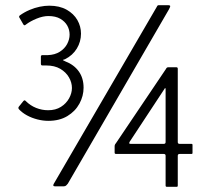

<svg xmlns="http://www.w3.org/2000/svg" viewBox="-20 -720 838 742"><path d="M625 2Q620 2 620 -3V-118Q620 -125 613 -125H429Q423 -125 423 -130V-155Q423 -159 425 -162.5Q427 -166 429 -168L621 -453Q623 -457 625 -458.5Q627 -460 630 -460H662Q667 -460 667 -454V-171Q667 -164 674 -164H720Q724 -164 724 -160V-129Q724 -125 720 -125H674Q667 -125 667 -118V-3Q667 2 663 2ZM485 -164H613Q620 -164 620 -171V-376Q620 -379 618.5 -379.5Q617 -380 616 -377L481 -172Q479 -168 479.5 -166Q480 -164 485 -164ZM167 -253Q146 -253 124.5 -258.5Q103 -264 84.5 -274Q66 -284 53 -298Q51 -301 51 -303Q51 -305 53 -308L70 -329Q75 -335 79 -330Q97 -312 119.5 -303Q142 -294 166 -294Q195 -294 215.5 -307Q236 -320 247 -340Q258 -360 258 -380Q258 -401 246.5 -421Q235 -441 213 -454Q191 -467 158 -467Q154 -467 150.5 -467Q147 -467 144 -467Q141 -467 139.5 -468.5Q138 -470 138 -474V-501Q138 -507 144 -507Q147 -507 152 -507Q157 -507 165 -507Q192 -508 211 -520Q230 -532 239.5 -550Q249 -568 249 -586Q249 -605 240 -621Q231 -637 213 -647.5Q195 -658 167 -658Q146 -658 121.5 -648Q97 -638 80 -625Q74 -619 70 -626L55 -652Q53 -654 54 -656.5Q55 -659 56 -660Q74 -673 94 -681.5Q114 -690 133.5 -694Q153 -698 170 -698Q210 -698 237.5 -682.5Q265 -667 279 -642.5Q293 -618 293 -590Q293 -559 277 -532.5Q261 -506 231 -491Q223 -489 223 -488Q223 -487 232 -483Q266 -470 284.5 -444Q303 -418 303 -381Q303 -349 287 -319.5Q271 -290 240.5 -271.5Q210 -253 167 -253ZM193 0Q186 0 186 -3.5Q186 -7 188 -10L585 -692Q588 -698 589.5 -699Q591 -700 596 -700H630Q636 -700 637.5 -697.5Q639 -695 633 -684L242 -10Q239 -6 235.5 -3Q232 0 227 0Z"/></svg>

Font: Glory
Style: Regular
Weight: 400
Designer: Robert Leuschke
Foundry: Robert Leuschke
Version: Version 1.011